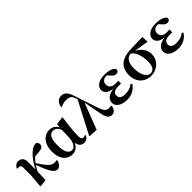

<svg xmlns="http://www.w3.org/2000/svg" viewBox="212 -2023 3241 3241"><g transform="rotate(-45 1832.0 -402.5)"><path d="M98 14 89 6 109 -219 110 -403Q110 -446 98 -460.5Q86 -475 56 -475Q49 -475 42.5 -474.5Q36 -474 29 -472L23 -488Q38 -515 63.5 -534.5Q89 -554 125 -554Q174 -554 204.5 -521.5Q235 -489 234 -413Q234 -368 233 -321.5Q232 -275 232 -229L235 -225Q233 -167 230.5 -112Q228 -57 226 0ZM219 -168 202 -187H206L216 -212Q241 -267 273 -320.5Q305 -374 342 -420Q379 -466 415 -497Q453 -529 482 -541.5Q511 -554 545 -557Q564 -553 577 -539Q590 -525 590 -496Q590 -457 563.5 -438.5Q537 -420 487 -416L369 -405L457 -471Q419 -442 380.5 -404Q342 -366 302 -314L298 -307Q283 -285 271 -265Q259 -245 246.5 -222.5Q234 -200 219 -168ZM498 17Q468 17 442 -4.5Q416 -26 391.5 -67.5Q367 -109 341.5 -170.5Q316 -232 286 -311L305 -330Q345 -269 376.5 -225.5Q408 -182 434.5 -154Q461 -126 488 -113.5Q515 -101 547 -101Q564 -101 575 -103Q586 -105 594 -108L603 -93Q587 -38 558 -10.5Q529 17 498 17Z M859 16Q796 16 746.5 -17Q697 -50 669.5 -112Q642 -174 642 -262Q642 -357 672.5 -423Q703 -489 754.5 -523Q806 -557 869 -557Q939 -557 986.5 -512Q1034 -467 1047 -388H1054L1033 -364Q1021 -415 1001.5 -445Q982 -475 957 -488.5Q932 -502 904 -502Q870 -502 842.5 -481Q815 -460 799 -409.5Q783 -359 783 -273Q783 -151 816 -95.5Q849 -40 901 -40Q927 -40 951.5 -59Q976 -78 994 -120Q1012 -162 1015 -231L1022 -435L1032 -531L1169 -550L1179 -541Q1170 -485 1163.5 -428.5Q1157 -372 1151.5 -319.5Q1146 -267 1143 -220.5Q1140 -174 1140 -138Q1140 -95 1153 -75.5Q1166 -56 1191 -56Q1204 -56 1213.5 -59.5Q1223 -63 1231 -68L1243 -53Q1230 -24 1201.5 -3.5Q1173 17 1134 17Q1081 17 1053 -17Q1025 -51 1015 -127L1031 -129Q1004 -48 957 -16Q910 16 859 16Z M1280 1 1274 -7 1583 -602 1623 -477 1436 10ZM1798 17Q1772 17 1747.5 2Q1723 -13 1704.5 -50Q1686 -87 1675 -153L1615 -473L1613 -474L1561 -623Q1543 -676 1510.5 -693.5Q1478 -711 1426 -711Q1383 -711 1350 -701Q1317 -691 1294 -679L1284 -694Q1294 -750 1329.5 -786Q1365 -822 1419 -822Q1474 -822 1510 -786.5Q1546 -751 1573 -667L1721 -225Q1737 -177 1755.5 -150Q1774 -123 1796 -112Q1818 -101 1844 -101Q1855 -101 1869.5 -103Q1884 -105 1895 -109L1904 -93Q1895 -42 1867 -12.5Q1839 17 1798 17Z M2162 17Q2100 17 2049.5 -0.5Q1999 -18 1969.5 -51.5Q1940 -85 1940 -132Q1940 -169 1963 -203Q1986 -237 2039.5 -259.5Q2093 -282 2184 -286V-277Q2066 -282 2014.5 -318.5Q1963 -355 1963 -408Q1963 -448 1988 -482Q2013 -516 2063.5 -536.5Q2114 -557 2191 -557Q2237 -557 2279.5 -548.5Q2322 -540 2353 -523Q2384 -506 2396 -481Q2398 -453 2384 -437.5Q2370 -422 2343 -422Q2320 -422 2300.5 -429Q2281 -436 2253 -469L2189 -539L2251 -541L2277 -514Q2249 -516 2229.5 -517Q2210 -518 2193 -518Q2144 -518 2115 -492Q2086 -466 2086 -421Q2086 -375 2116.5 -346Q2147 -317 2217 -317Q2232 -317 2246.5 -317.5Q2261 -318 2280 -319V-251Q2256 -253 2243.5 -253Q2231 -253 2221 -253Q2167 -253 2136 -241Q2105 -229 2092.5 -208.5Q2080 -188 2080 -160Q2080 -123 2109 -98.5Q2138 -74 2203 -74Q2265 -74 2308.5 -89Q2352 -104 2389 -135L2408 -113Q2376 -57 2311 -20Q2246 17 2162 17Z M2733 17Q2660 17 2601 -16Q2542 -49 2508 -111Q2474 -173 2474 -260Q2474 -349 2509.5 -412Q2545 -475 2622.5 -509.5Q2700 -544 2826 -547L3090 -553L3097 -434L2803 -482L2774 -497Q2691 -497 2652.5 -438Q2614 -379 2614 -284Q2614 -198 2634 -139Q2654 -80 2686.5 -49.5Q2719 -19 2755 -19Q2809 -19 2838 -65Q2867 -111 2867 -192Q2867 -245 2857.5 -298.5Q2848 -352 2829.5 -396.5Q2811 -441 2783 -469Q2755 -497 2719 -499L2742 -508Q2787 -499 2832 -478Q2877 -457 2915 -422.5Q2953 -388 2976 -341Q2999 -294 2999 -234Q2999 -166 2965 -109Q2931 -52 2871 -17.5Q2811 17 2733 17Z M3385 17Q3323 17 3272.5 -0.5Q3222 -18 3192.5 -51.5Q3163 -85 3163 -132Q3163 -169 3186 -203Q3209 -237 3262.5 -259.5Q3316 -282 3407 -286V-277Q3289 -282 3237.5 -318.5Q3186 -355 3186 -408Q3186 -448 3211 -482Q3236 -516 3286.5 -536.5Q3337 -557 3414 -557Q3460 -557 3502.5 -548.5Q3545 -540 3576 -523Q3607 -506 3619 -481Q3621 -453 3607 -437.5Q3593 -422 3566 -422Q3543 -422 3523.5 -429Q3504 -436 3476 -469L3412 -539L3474 -541L3500 -514Q3472 -516 3452.5 -517Q3433 -518 3416 -518Q3367 -518 3338 -492Q3309 -466 3309 -421Q3309 -375 3339.5 -346Q3370 -317 3440 -317Q3455 -317 3469.5 -317.5Q3484 -318 3503 -319V-251Q3479 -253 3466.5 -253Q3454 -253 3444 -253Q3390 -253 3359 -241Q3328 -229 3315.5 -208.5Q3303 -188 3303 -160Q3303 -123 3332 -98.5Q3361 -74 3426 -74Q3488 -74 3531.5 -89Q3575 -104 3612 -135L3631 -113Q3599 -57 3534 -20Q3469 17 3385 17Z"/></g></svg>

Font: Noto Serif TC ExtraBold
Style: Regular
Weight: 800
Designer: Ryoko NISHIZUKA 西塚涼子 (kana & ideographs); Frank Grießhammer (Latin, Greek & Cyrillic); Wenlong ZHANG 张文龙 (bopomofo); San
Foundry: Adobe
Version: Version 2.002-H1;hotconv 1.1.0;makeotfexe 2.6.0